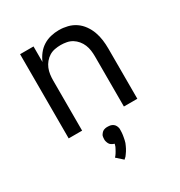

<svg xmlns="http://www.w3.org/2000/svg" viewBox="-181 -653 962 1027"><g transform="rotate(-30 300.0 -140.0)"><path d="M88 0V-520H171V-424Q181 -448 197 -468.5Q213 -489 234.5 -502.5Q256 -516 281 -522Q306 -528 332 -528Q358 -528 384.5 -521.5Q411 -515 433 -500Q455 -485 471 -462.5Q487 -440 496 -415Q505 -390 508.5 -363.5Q512 -337 512 -310V0H429V-310Q429 -328 426.5 -346.5Q424 -365 417 -382Q410 -399 398 -413.5Q386 -428 370.5 -437.5Q355 -447 336.5 -450.5Q318 -454 300 -454Q282 -454 263.5 -450.5Q245 -447 229.5 -437.5Q214 -428 202 -413.5Q190 -399 183 -382Q176 -365 173.5 -346.5Q171 -328 171 -310V0ZM290 248 251 213Q255 209 258 205Q261 201 264 196.5Q267 192 269.5 187.5Q272 183 274.5 178.5Q277 174 280 168Q283 162 284 159V157L287 148L277 144Q273 142 269.5 140Q266 138 263 135Q260 132 258 128.5Q256 125 254.5 121.5Q253 118 251.5 112.5Q250 107 250 105V99Q250 94 250.5 89.5Q251 85 252 80.5Q253 76 255.5 72.5Q258 69 261 65Q264 61 267.5 58.5Q271 56 275 54Q279 52 285 51Q291 50 293 50H300Q304 50 309 50.5Q314 51 318 52Q322 53 326 55Q330 57 334 60Q338 63 340.5 66.5Q343 70 345 74Q347 78 348.5 83.5Q350 89 350 91V99Q350 107 349.5 114.5Q349 122 348 129Q347 136 345.5 143.5Q344 151 342.5 158.5Q341 166 338.5 173Q336 180 332.5 187Q329 194 326 200.5Q323 207 318.5 213.5Q314 220 308.5 228Q303 236 301 238L297 241Z"/></g></svg>

Font: R Plex Mono
Style: Regular
Weight: 400
Monospace: yes
Designer: Belleve Invis
Foundry: Belleve Invis
Version: Version 31.8.0